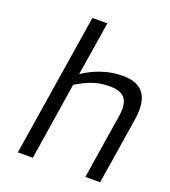

<svg xmlns="http://www.w3.org/2000/svg" viewBox="-139 -864 853 965"><g transform="rotate(20 288.0 -381.5)"><path d="M189 -763H269L223 -475Q267 -505 321 -523.5Q375 -542 434 -542Q569 -542 569 -411Q569 -385 565 -360L508 0H429L484 -348Q487 -368 487 -384Q487 -429 463 -449.5Q439 -470 393 -470Q342 -470 302 -457Q262 -444 213 -414L148 0H68Z"/></g></svg>

Font: Exo
Style: Italic
Weight: 400
Italic angle: -9°
Designer: Natanael Gama
Foundry: Natanael Gama
Version: Version 1.500; ttfautohint (v1.6)